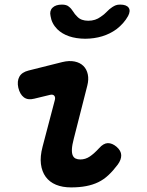

<svg xmlns="http://www.w3.org/2000/svg" viewBox="-20 -805 640 835"><path d="M128.8 -375.8Q101.1 -368.7 83.7 -381.8Q66.4 -395 59.6 -423.7Q53.5 -451.6 64.1 -471.2Q74.7 -490.9 104.3 -498.3L250.7 -535Q281 -542.4 304.6 -537.5Q328.2 -532.6 342.7 -518.2Q357.2 -503.9 361.9 -481.4Q366.6 -459 359.5 -432L301.2 -203Q293.7 -174.8 292.8 -157Q291.9 -139.1 296.3 -129.2Q300.6 -119.3 309.2 -115.4Q317.8 -111.5 329.3 -111.5Q351.7 -111.5 370.9 -124.6Q390 -137.6 411 -160.6Q430.1 -182.1 448.9 -182.5Q467.7 -182.8 486.7 -166.9Q506.7 -149.6 507.2 -130.2Q507.7 -110.7 492.3 -89.5Q472.2 -62.6 451.8 -43.5Q431.4 -24.3 407.5 -12.7Q383.5 -1.1 354.4 4.4Q325.4 10 289.1 10Q251.6 10 223.5 -1.6Q195.5 -13.2 178.8 -36Q162.2 -58.7 158 -91.6Q153.9 -124.4 165.2 -167.3L218 -368.1Q222 -381.4 216.2 -388.4Q210.5 -395.5 197.8 -392.5ZM199.8 -735.3Q194.6 -757.9 208.3 -771.4Q222 -785 249.4 -785Q259.7 -785 267.2 -782.7Q274.7 -780.4 279.4 -776.1Q290.2 -767.8 297.6 -755.5Q304.9 -743.1 316.5 -732.1Q332.8 -714.8 364 -714.8Q395.2 -714.8 418.2 -732.1Q433.5 -742.1 444.5 -754Q455.5 -765.8 468.3 -774.1Q476.3 -779.4 483.8 -782.2Q491.3 -785 502.6 -785Q530 -785 539.5 -771.4Q548.9 -757.9 537 -735.3Q518.9 -702.7 486.4 -677.9Q430.5 -637.2 350.8 -636.5Q271.1 -637.2 229.2 -677.9Q204.6 -702.7 199.8 -735.3Z"/></svg>

Font: Maple Mono
Style: Italic
Weight: 400
Italic angle: -10°
Monospace: yes
Designer: subframe7536
Version: Version 7.300